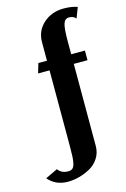

<svg xmlns="http://www.w3.org/2000/svg" viewBox="-208 -728 627 957"><g transform="rotate(-15 105.5 -250.0)"><path d="M199.2 33.2Q199.2 68.4 181.4 95.9Q163.6 123.5 135.5 138.9Q107.4 154.3 77.9 162.1Q48.3 169.9 20 169.9Q-43.5 169.9 -81.1 125L-18.1 95.2Q-0.5 120.1 35.2 120.1Q48.3 120.1 56.4 113.5Q64.5 106.9 68.4 90.1Q72.3 73.2 73.2 54.2Q74.2 35.2 74.2 0V-390.1H15.1L29.8 -439.9H74.2V-535.2Q74.2 -594.2 116.9 -632.1Q159.7 -669.9 221.2 -669.9Q262.2 -669.9 292 -659.2L271 -605Q258.8 -620.1 235.8 -620.1Q214.8 -620.1 207 -597.2Q199.2 -574.2 199.2 -508.8V-439.9H270V-390.1H199.2Z"/></g></svg>

Font: Pfennig
Style: Bold
Weight: 700
Version: Version 20120410 ; ttfautohint (v0.8)